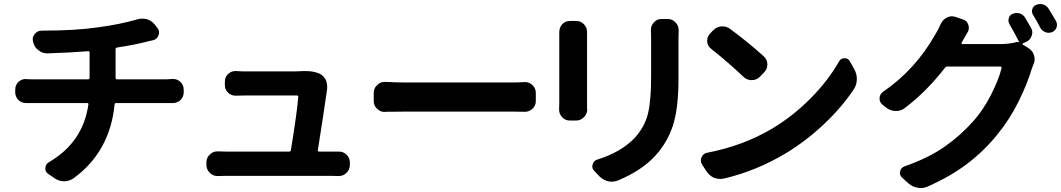

<svg xmlns="http://www.w3.org/2000/svg" viewBox="-20 -872 5338 966"><path d="M561.5 -480.5Q561.5 -472.7 568.4 -472.7H813.5Q824.2 -472.7 846.7 -474.6Q849.6 -474.6 851.6 -474.6Q872.1 -474.6 887.7 -460Q904.3 -444.3 904.3 -420.9V-407.2Q904.3 -384.8 887.7 -368.2Q871.1 -353.5 849.6 -353.5Q848.6 -353.5 846.7 -353.5Q830.1 -353.5 816.4 -353.5H564.5Q557.6 -353.5 556.6 -346.7Q533.2 -108.4 349.6 25.4Q328.1 40 303.7 40Q302.7 40 301.8 40Q276.4 40 253.9 24.4L222.7 2.9Q208 -6.8 208 -23.4Q208 -44.9 225.6 -55.7Q397.5 -155.3 424.8 -346.7Q425.8 -353.5 418 -353.5H150.4Q133.8 -353.5 114.3 -353.5Q113.3 -353.5 111.3 -353.5Q89.8 -353.5 73.2 -368.2Q56.6 -384.8 56.6 -407.2V-420.9Q56.6 -444.3 73.2 -460Q88.9 -474.6 110.4 -474.6Q112.3 -474.6 114.3 -473.6Q132.8 -472.7 148.4 -472.7H422.9Q430.7 -472.7 430.7 -480.5V-607.4Q430.7 -615.2 422.9 -614.3Q340.8 -607.4 219.7 -603.5Q218.8 -603.5 217.8 -603.5Q193.4 -603.5 174.8 -618.2Q154.3 -632.8 147.5 -657.2L146.5 -662.1Q144.5 -668.9 144.5 -674.8Q144.5 -688.5 154.3 -700.2Q167 -717.8 189.5 -717.8Q359.4 -717.8 472.7 -734.4Q587.9 -750 669.9 -774.4Q682.6 -778.3 695.3 -778.3Q707 -778.3 718.8 -775.4Q744.1 -767.6 758.8 -748L772.5 -730.5Q780.3 -719.7 780.3 -708Q780.3 -701.2 777.3 -694.3Q770.5 -674.8 751 -669.9Q736.3 -667 729.5 -665Q664.1 -647.5 568.4 -632.8Q561.5 -631.8 561.5 -625Z M1579.1 -116.2Q1578.1 -109.4 1585 -109.4H1641.6Q1661.1 -109.4 1682.6 -109.4Q1683.6 -109.4 1684.6 -109.4Q1707 -109.4 1722.7 -94.7Q1740.2 -78.1 1740.2 -55.7V-42Q1740.2 -18.6 1722.7 -2Q1707 13.7 1684.6 13.7Q1683.6 13.7 1682.6 13.7Q1658.2 12.7 1644.5 12.7H1118.2Q1095.7 12.7 1076.2 13.7Q1075.2 13.7 1074.2 13.7Q1051.8 13.7 1036.1 -2Q1018.6 -18.6 1018.6 -42V-56.6Q1018.6 -79.1 1036.1 -94.7Q1051.8 -110.4 1073.2 -110.4Q1075.2 -110.4 1076.2 -110.4Q1097.7 -109.4 1118.2 -109.4H1434.6Q1442.4 -109.4 1443.4 -116.2Q1475.6 -312.5 1480.5 -384.8Q1481.4 -391.6 1473.6 -391.6H1210.9Q1193.4 -391.6 1168 -390.6Q1167 -390.6 1165 -390.6Q1143.6 -390.6 1127.9 -405.3Q1111.3 -420.9 1111.3 -444.3V-460.9Q1111.3 -484.4 1127.9 -500Q1143.6 -514.6 1165 -514.6Q1167 -514.6 1168 -514.6Q1193.4 -512.7 1210 -512.7H1465.8Q1475.6 -512.7 1488.3 -513.7Q1502 -514.6 1513.7 -514.6Q1559.6 -514.6 1588.9 -501Q1609.4 -490.2 1619.1 -469.7Q1626 -454.1 1626 -436.5Q1626 -430.7 1626 -424.8Q1609.4 -307.6 1579.1 -116.2Z M1918 -309.6Q1917 -308.6 1916 -308.6Q1893.6 -308.6 1877.9 -324.2Q1860.4 -339.8 1860.4 -363.3V-405.3Q1860.4 -428.7 1877.9 -444.3Q1893.6 -460 1915 -460Q1917 -460 1918 -460Q1975.6 -457 2021.5 -457H2558.6Q2585.9 -457 2618.2 -459Q2620.1 -459 2622.1 -459Q2642.6 -459 2658.2 -444.3Q2675.8 -428.7 2675.8 -405.3V-363.3Q2675.8 -339.8 2658.2 -324.2Q2642.6 -309.6 2621.1 -309.6Q2620.1 -309.6 2618.2 -309.6Q2582 -310.5 2558.6 -310.5H2021.5Q1969.7 -310.5 1918 -309.6Z M2793.9 -710.9Q2793.9 -733.4 2808.6 -750Q2824.2 -766.6 2847.7 -766.6H2878.9Q2902.3 -766.6 2918 -750Q2933.6 -733.4 2933.6 -710.9Q2933.6 -710 2933.6 -710Q2933.6 -701.2 2933.6 -691.4V-352.5Q2933.6 -339.8 2933.6 -323.2Q2934.6 -322.3 2934.6 -322.3Q2934.6 -299.8 2918.9 -283.2Q2902.3 -265.6 2878.9 -265.6H2846.7Q2823.2 -265.6 2807.6 -283.2Q2793 -298.8 2793 -320.3Q2793 -321.3 2793 -323.2Q2793.9 -340.8 2793.9 -353.5V-691.4ZM3254.9 -721.7Q3254.9 -743.2 3269.5 -758.8Q3284.2 -776.4 3307.6 -776.4H3339.8Q3363.3 -776.4 3378.9 -758.8Q3394.5 -743.2 3394.5 -720.7Q3394.5 -719.7 3394.5 -718.8Q3393.6 -697.3 3393.6 -675.8V-477.5Q3393.6 -326.2 3365.7 -240.7Q3337.9 -155.3 3277.3 -88.9Q3210 -14.6 3088.9 36.1Q3073.2 42 3058.6 42Q3048.8 42 3039.1 40Q3013.7 33.2 2995.1 14.6L2969.7 -12.7Q2960 -22.5 2960 -34.2Q2960 -39.1 2961.9 -44.9Q2966.8 -63.5 2985.4 -69.3Q3105.5 -106.4 3174.8 -179.7Q3223.6 -234.4 3239.7 -298.8Q3255.9 -363.3 3255.9 -486.3V-675.8Z M3558.6 -626Q3540 -639.6 3538.1 -662.1Q3538.1 -665 3538.1 -668Q3538.1 -687.5 3551.8 -702.1L3566.4 -717.8Q3584 -736.3 3608.4 -739.3Q3612.3 -739.3 3616.2 -739.3Q3635.7 -739.3 3653.3 -726.6Q3746.1 -658.2 3822.3 -588.9Q3840.8 -572.3 3840.8 -547.9Q3840.8 -524.4 3824.2 -507.8L3802.7 -485.4Q3786.1 -468.8 3761.7 -468.8Q3738.3 -468.8 3721.7 -484.4Q3643.6 -558.6 3558.6 -626ZM3622.1 26.4Q3612.3 28.3 3603.5 28.3Q3587.9 28.3 3572.3 22.5Q3548.8 11.7 3534.2 -10.7L3511.7 -44.9Q3505.9 -54.7 3505.9 -65.4Q3505.9 -73.2 3509.8 -81.1Q3517.6 -99.6 3538.1 -103.5Q3719.7 -138.7 3864.3 -224.6Q3971.7 -289.1 4059.6 -378.4Q4147.5 -467.8 4201.2 -562.5Q4210.9 -579.1 4228.5 -579.1Q4229.5 -579.1 4229.5 -579.1Q4247.1 -579.1 4255.9 -563.5L4278.3 -523.4Q4291 -501 4291 -474.6Q4291 -446.3 4276.4 -423.8Q4215.8 -333 4127.9 -249.5Q4040 -166 3936.5 -102.5Q3785.2 -11.7 3622.1 26.4Z M5167 -732.4Q5173.8 -720.7 5173.8 -708Q5173.8 -699.2 5169.9 -690.4Q5162.1 -668.9 5140.6 -660.2L5127 -654.3Q5125 -653.3 5124.5 -650.9Q5124 -648.4 5126 -647.5L5156.2 -628.9Q5175.8 -616.2 5182.6 -592.8Q5185.5 -584 5185.5 -574.2Q5185.5 -560.5 5179.7 -547.9Q5174.8 -537.1 5171.9 -528.3Q5148.4 -449.2 5104 -359.9Q5059.6 -270.5 4997.1 -194.3Q4930.7 -112.3 4846.7 -48.3Q4762.7 15.6 4647.5 66.4Q4629.9 74.2 4612.3 74.2Q4604.5 74.2 4596.7 72.3Q4571.3 68.4 4550.8 50.8L4518.6 21.5Q4507.8 11.7 4507.8 -2Q4507.8 -5.9 4508.8 -9.8Q4512.7 -28.3 4531.2 -35.2Q4649.4 -76.2 4731 -132.8Q4812.5 -189.5 4878.9 -264.6Q4926.8 -318.4 4965.8 -394.5Q5004.9 -470.7 5019.5 -530.3Q5019.5 -532.2 5018.1 -534.7Q5016.6 -537.1 5013.7 -537.1H4746.1Q4739.3 -537.1 4734.4 -531.2Q4644.5 -414.1 4533.2 -329.1Q4513.7 -313.5 4488.3 -313.5Q4488.3 -313.5 4487.3 -313.5Q4461.9 -313.5 4440.4 -329.1L4420.9 -344.7Q4405.3 -356.4 4405.3 -376Q4405.3 -397.5 4422.9 -410.2Q4585.9 -521.5 4686.5 -700.2Q4699.2 -719.7 4712.9 -751Q4722.7 -772.5 4743.2 -783.2Q4755.9 -790 4768.6 -790Q4777.3 -790 4787.1 -787.1L4824.2 -774.4Q4844.7 -768.6 4851.6 -748Q4854.5 -739.3 4854.5 -731.4Q4854.5 -719.7 4847.7 -709Q4831.1 -680.7 4817.4 -656.2Q4816.4 -654.3 4817.9 -652.3Q4819.3 -650.4 4821.3 -650.4H5014.6Q5058.6 -650.4 5094.7 -660.2Q5102.5 -662.1 5108.4 -658.2V-659.2Q5081.1 -712.9 5058.6 -751Q5050.8 -765.6 5055.7 -781.2Q5060.5 -796.9 5075.2 -802.7Q5085 -806.6 5094.7 -806.6Q5102.5 -806.6 5110.4 -804.7Q5127.9 -798.8 5137.7 -783.2Q5151.4 -760.7 5167 -732.4ZM5177.7 -796.9Q5171.9 -805.7 5171.9 -815.4Q5171.9 -820.3 5173.8 -826.2Q5178.7 -841.8 5193.4 -847.7Q5203.1 -851.6 5212.9 -851.6Q5220.7 -851.6 5228.5 -849.6Q5246.1 -843.8 5255.9 -828.1Q5274.4 -798.8 5293 -766.6Q5297.9 -756.8 5297.9 -747.1Q5297.9 -741.2 5295.9 -734.4Q5290 -717.8 5274.4 -710.9Q5264.6 -707 5255.9 -707Q5248 -707 5240.2 -710Q5222.7 -716.8 5213.9 -732.4Q5196.3 -767.6 5177.7 -796.9Z"/></svg>

Font: Gen Jyuu Gothic P Bold
Style: Bold
Weight: 700
Designer: [Source Han Sans]
Ryoko NISHIZUKA  (kana & ideographs); Paul D. Hunt (Latin, Greek & Cyrillic); Wenlong ZHANG  (bopomofo
Version: Version 1.002.20150607